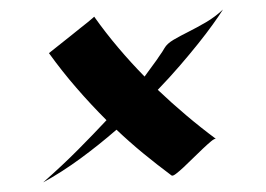

<svg xmlns="http://www.w3.org/2000/svg" viewBox="-20 -437 560 404"><path d="M449.2 -417Q440.9 -403.8 427.7 -385.5Q414.6 -367.2 397 -345.2Q379.4 -323.2 358.2 -298.6Q336.9 -273.9 312 -248Q341.3 -220.2 371.6 -194.6Q401.9 -168.9 434.1 -145Q431.2 -145.5 423.8 -139.4Q416.5 -133.3 407 -124.3Q397.5 -115.2 386.7 -104.7Q376 -94.2 366.7 -85.4Q357.4 -76.7 350.3 -71.3Q343.3 -65.9 340.8 -67.9Q310.1 -90.8 281.2 -114.5Q252.4 -138.2 225.1 -164.1Q188.5 -132.3 149.7 -103.8Q110.8 -75.2 70.8 -53.2Q112.3 -89.8 144.5 -122.3Q176.8 -154.8 204.1 -184.1Q170.9 -217.3 140.9 -252Q110.8 -286.6 83 -325.2L130.9 -363.3Q139.6 -370.6 148.4 -377.4Q157.2 -384.3 163.8 -389.6Q170.4 -395 174.3 -398.4Q178.2 -401.9 178.2 -401.9Q202.1 -368.2 228.8 -336.7Q255.4 -305.2 284.2 -275.9Q293.9 -289.6 302 -300.3Q310.1 -311 315.4 -319.3Q321.8 -328.1 326.2 -335.9Q331.5 -345.2 345.2 -353.3Q358.9 -361.3 376.5 -370.1Q394 -378.9 413.3 -390.1Q432.6 -401.4 449.2 -417Z"/></svg>

Font: Eagle Lake
Style: Regular
Weight: 400
Designer: Astigmatic (AOETI)
Foundry: Astigmatic (AOETI)
Version: Version 1.000